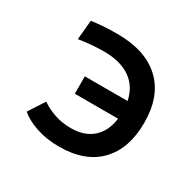

<svg xmlns="http://www.w3.org/2000/svg" viewBox="-122 -665 831 813"><g transform="rotate(30 293.0 -258.5)"><path d="M256.8 9.8Q193.8 9.8 143.6 -7.6Q93.3 -24.9 64.5 -50.3L115.2 -128.4Q139.6 -110.4 177.7 -96.7Q215.8 -83 260.7 -83Q326.2 -83 366.2 -117.9Q406.2 -152.8 414.6 -217.8H203.1V-302.7H412.1Q398.9 -367.2 350.1 -400.9Q301.3 -434.6 221.7 -434.6Q163.1 -434.6 98.6 -424.3L107.4 -519Q162.6 -527.3 233.4 -527.3Q370.6 -527.3 445.1 -457.8Q519.5 -388.2 519.5 -257.8Q519.5 -131.3 451.4 -60.8Q383.3 9.8 256.8 9.8Z"/></g></svg>

Font: CaskaydiaCove NFP
Style: Regular
Weight: 400
Designer: Aaron Bell
Foundry: Saja Typeworks
Version: Version 2111.001; VTT 6.35;Nerd Fonts 3.1.1